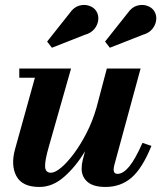

<svg xmlns="http://www.w3.org/2000/svg" viewBox="-20 -732 640 762"><path d="M547 -594 416 -542.5 397 -567 487 -680.5Q503 -703.5 524 -709.5Q545 -715.5 563.5 -709.2Q582 -703 591.5 -689Q602 -673 600 -653.2Q598 -633.5 584.5 -617Q571 -600.5 547 -594ZM317 -594 186 -542.5 167 -567 257 -680.5Q273 -703.5 294 -709.5Q315 -715.5 333.5 -709.2Q352 -703 361.5 -689Q372 -673 370 -653.2Q368 -633.5 354.5 -617Q341 -600.5 317 -594ZM262 -460 174.5 -152.5Q157.5 -94 159 -70.2Q160.5 -46.5 182 -46.5Q198.5 -46.5 222.5 -66.5Q246.5 -86.5 273 -122Q299.5 -157.5 323.5 -204.2Q347.5 -251 363 -305L404 -460H538L434 -78Q431 -66.5 431 -59Q431 -42 446.5 -42Q468.5 -42 492.2 -70.2Q516 -98.5 545.5 -165L581 -153Q544.5 -63 501.5 -26.5Q458.5 10 399 10Q350.5 10 327.2 -10.2Q304 -30.5 304 -62.5Q304 -80.5 308.5 -97.5L317.5 -132Q281.5 -71.5 235.2 -30.8Q189 10 136.5 10Q68 10 45 -33.2Q22 -76.5 40 -141L118.5 -423.5H56.5V-460Z"/></svg>

Font: Bodoni* 06pt
Style: Bold Italic
Weight: 700
Italic angle: -13°
Version: Version 2.3